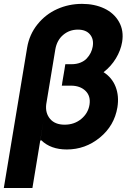

<svg xmlns="http://www.w3.org/2000/svg" viewBox="-38 -757 668 982"><path d="M381.7 -737.2Q445.3 -737.2 495.2 -713.8Q545.1 -690.3 570.7 -645.2Q596.2 -600.1 586.6 -541.9Q579.5 -499.3 554.9 -458.5Q530.2 -417.6 491.8 -387.8Q535.5 -359.7 553.6 -312.5Q571.7 -265.3 562.5 -208.1Q546.9 -114 472.7 -53.3Q398.4 7.5 303.6 7.5Q221.2 7.5 172.9 -39.8L168 -37.6L184.3 -137.8L127.8 204.5H-18.5L100.9 -513.8Q112.2 -580.6 153.4 -632.1Q194.6 -683.6 254.1 -710.4Q313.6 -737.2 381.7 -737.2ZM294.7 -420.5 296.2 -428.6H328.1Q353.3 -428.6 373.6 -436.8Q393.8 -445 406.2 -458.6Q418.7 -472.3 426 -487.2Q433.2 -502.1 436.1 -518.1Q442.8 -556.5 422.2 -581Q401.6 -605.5 360.4 -605.5Q317.1 -605.5 285.2 -578.5Q253.2 -551.5 245 -504.6L198.5 -224.1Q192.8 -179.3 217.9 -149.3Q242.9 -119.3 292.6 -119.3Q342 -119.3 377.3 -148.4Q412.6 -177.6 419.7 -220.9Q426.8 -265.6 399.3 -292.3Q371.8 -318.9 324.6 -318.9H278.1L280.5 -333.1H280.2L291.9 -402Z"/></svg>

Font: Karasuma Gothic
Style: Bold Italic
Weight: 700
Italic angle: 9.39998°
Designer: Rasmus Andersson / Ryoko Nishizuka
Foundry: Genbu
Version: Version 1.00